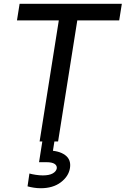

<svg xmlns="http://www.w3.org/2000/svg" viewBox="-20 -750 666 1018"><path d="M288 0H190L295 -662H393ZM612 -642H70L84 -730H626ZM196 248Q177 248 158.5 245Q140 242 126 238L136 170Q150 174 170 177Q190 180 207 180Q241 180 259.5 169.5Q278 159 281 143Q283 128 269.5 119Q256 110 227 110H187L206 -10H270L255 85L217 48H233Q292 48 325 72Q358 96 351 141Q344 185 302.5 216.5Q261 248 196 248Z"/></svg>

Font: Sora Variable Italic
Style: Regular
Weight: 400
Designer: Jonathan Barnbrook, Julián Moncada
Foundry: Barnbrook Fonts
Version: Version 2.000